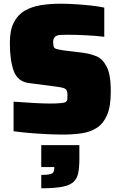

<svg xmlns="http://www.w3.org/2000/svg" viewBox="-20 -716 649 1033"><path d="M320 8Q277 8 228 5.5Q179 3 133 -1Q87 -5 53 -10V-169Q108 -165 160 -162Q212 -159 246 -159Q322 -159 333 -167Q341 -172 342 -181Q343 -190 343 -204Q343 -224 337 -232.5Q331 -241 312 -245Q293 -249 253 -254L136 -269Q75 -277 54 -334Q33 -391 33 -485Q33 -553 54 -594.5Q75 -636 112.5 -658Q150 -680 199 -688Q248 -696 305 -696Q347 -696 391.5 -693Q436 -690 475.5 -685.5Q515 -681 541 -675V-518Q503 -523 447 -526Q391 -529 343 -529Q319 -529 304 -528Q289 -527 281 -522Q266 -512 266 -491Q266 -474 269 -465Q272 -456 284 -452.5Q296 -449 322 -445L427 -432Q465 -427 498.5 -413.5Q532 -400 554 -357Q564 -339 570 -306Q576 -273 576 -223Q576 -144 556.5 -98Q537 -52 502 -29Q467 -6 420.5 1Q374 8 320 8ZM202 297V225Q249 225 260.5 217Q272 209 272 189V183H202V65H407V140Q407 186 400.5 216.5Q394 247 373.5 264.5Q353 282 312 289.5Q271 297 202 297Z"/></svg>

Font: Saira Black
Style: Regular
Weight: 900
Designer: Hector Gatti with collaboration of the Omnibus-Type team
Foundry: Omnibus-Type
Version: Version 1.100; ttfautohint (v1.8.3)